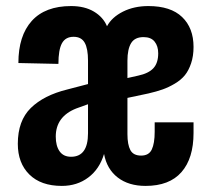

<svg xmlns="http://www.w3.org/2000/svg" viewBox="-20 -607 705 637"><path d="M185.1 9.8Q115.7 9.8 77.4 -28.1Q39.1 -65.9 39.1 -129.9Q39.1 -206.5 82.3 -248.8Q125.5 -291 203.1 -310.1L272 -328.1V-405.8Q272 -445.8 261 -465.3Q250 -484.9 224.1 -484.9Q197.3 -484.9 185.5 -463.4Q173.8 -441.9 173.8 -395L41 -397.9Q41 -488.3 85.4 -537.6Q129.9 -586.9 215.8 -586.9Q260.7 -586.9 291.5 -568.6Q322.3 -550.3 335 -520Q351.1 -549.8 387.9 -568.4Q424.8 -586.9 472.2 -586.9Q546.4 -586.9 584.2 -550.5Q622.1 -514.2 622.1 -451.2Q622.1 -420.9 614 -397Q606 -373 593.3 -357.4Q580.6 -341.8 560.1 -329.6Q539.6 -317.4 519.5 -310.3Q499.5 -303.2 472.2 -296.9L402.8 -282.2V-162.1Q402.8 -127 412.6 -108.9Q422.4 -90.8 448.2 -90.8Q474.1 -90.8 483.6 -111.1Q493.2 -131.3 493.2 -169.9V-201.2H622.1V-166Q622.1 -81.5 582 -35.9Q542 9.8 462.9 9.8Q406.7 9.8 370.6 -18.1Q334.5 -45.9 325.2 -96.2Q310.1 -45.9 272.9 -18.1Q235.8 9.8 185.1 9.8ZM402.8 -348.1 438 -356Q472.7 -363.3 488.8 -380.6Q504.9 -397.9 504.9 -430.2Q504.9 -454.1 492.9 -469Q481 -483.9 456.1 -483.9Q427.2 -483.9 415 -463.9Q402.8 -443.8 402.8 -405.8ZM215.8 -86.9Q272 -86.9 272 -165V-261.2L232.9 -247.1Q165 -220.2 165 -153.8Q165 -123 177.7 -105Q190.4 -86.9 215.8 -86.9Z"/></svg>

Font: Oswald Medium
Style: Regular
Weight: 500
Designer: Vernon Adams
Foundry: Vernon Adams
Version: Version 4.103